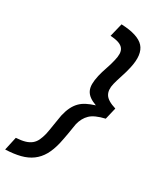

<svg xmlns="http://www.w3.org/2000/svg" viewBox="-246 -820 842 1020"><g transform="rotate(30 175.0 -309.5)"><path d="M209 -453Q215 -479 226 -510.5Q237 -542 243 -569Q249 -593 248.5 -611Q248 -629 239 -641.5Q230 -654 211 -661Q192 -668 159 -670L179 -752Q282 -748 318.5 -707.5Q355 -667 335 -578Q332 -563 327 -546Q322 -529 316.5 -512Q311 -495 306.5 -480Q302 -465 300 -456Q290 -415 305.5 -389.5Q321 -364 374 -348L357 -276Q296 -262 270 -237Q244 -212 234 -171Q232 -160 229.5 -144Q227 -128 224 -110Q221 -92 217.5 -74.5Q214 -57 211 -43Q200 4 181.5 36.5Q163 69 134.5 90Q106 111 67 121Q28 131 -24 133L-6 51Q27 49 49 42.5Q71 36 85.5 24Q100 12 108.5 -6Q117 -24 123 -48Q126 -60 128.5 -77Q131 -94 134 -111.5Q137 -129 139.5 -145Q142 -161 144 -172Q151 -203 162 -225.5Q173 -248 188.5 -264Q204 -280 225.5 -291Q247 -302 276 -311Q251 -320 234.5 -332Q218 -344 210 -360.5Q202 -377 202 -399.5Q202 -422 209 -453Z"/></g></svg>

Font: Panefresco 500wt
Style: Italic
Weight: 700
Foundry: Campivisivi & Chank Co
Version: Version 1.000